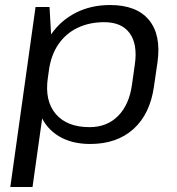

<svg xmlns="http://www.w3.org/2000/svg" viewBox="-20 -568 707 768"><path d="M340.7 7.9Q266.5 7.9 214.9 -23.5Q163.3 -54.8 140.4 -112Q117.6 -169.1 127.8 -246L135.1 -298.4Q146.3 -375.3 185 -431.2Q223.7 -487 284.3 -517.5Q344.8 -547.9 420.3 -547.9Q526.3 -547.9 575.8 -488.1Q625.3 -428.3 609.9 -318.6L595.7 -221.4Q580.2 -111.7 513.8 -51.9Q447.4 7.9 340.7 7.9ZM122.2 -540H178.1L187.7 -372.3L110.1 180H21.2ZM338.3 -59.4Q407.8 -59.4 452.2 -104.1Q496.6 -148.8 507.8 -228.6L519.2 -309.2Q531.1 -390.7 498.9 -435Q466.6 -479.3 397.2 -479.3Q336.9 -479.3 289.6 -456.3Q242.3 -433.3 213.2 -390.3Q184 -347.4 175.6 -286.6L171.2 -255.7Q158.3 -164.4 203.2 -111.9Q248.2 -59.4 338.3 -59.4Z"/></svg>

Font: Pathway Extreme 8pt Thin
Style: Italic
Weight: 100
Italic angle: -8°
Designer: Eduardo Rodriguez Tunni
Foundry: Eduardo Rodriguez Tunni
Version: Version 1.000